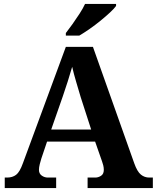

<svg xmlns="http://www.w3.org/2000/svg" viewBox="-20 -951 793 971"><path d="M4 0V-53H16Q43 -53 61.5 -67Q80 -81 96 -126L313 -714H450L659 -125Q674 -83 692.5 -68Q711 -53 735 -53H753V0H423V-53H462Q477 -53 491 -62Q505 -71 505 -92Q505 -104 502 -115.5Q499 -127 496 -135L461 -235H218L189 -149Q185 -137 181 -120.5Q177 -104 177 -92Q177 -73 191 -63Q205 -53 222 -53H264V0ZM239 -296H441L388 -460Q378 -494 365.5 -536Q353 -578 345 -613Q336 -581 323 -540.5Q310 -500 298 -465ZM313 -784Q328 -803 346.5 -829Q365 -855 382.5 -882Q400 -909 410 -931H567V-921Q558 -908 536.5 -888Q515 -868 488 -846Q461 -824 433 -804.5Q405 -785 381 -771H313Z"/></svg>

Font: Noto Serif Tibetan
Style: Bold
Weight: 700
Designer: Monotype Design Team
Foundry: Monotype Imaging Inc.
Version: Version 2.103; ttfautohint (v1.8.4.7-5d5b)